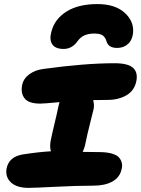

<svg xmlns="http://www.w3.org/2000/svg" viewBox="-20 -931 688 938"><path d="M456.1 -911.1Q542.5 -911.1 589.4 -868.4Q636.2 -825.7 629.9 -768.1Q625.5 -733.4 604.2 -715.1Q583 -696.8 551.8 -696.8Q509.3 -696.8 500 -730Q495.1 -748 482.2 -757.6Q469.2 -767.1 439.9 -767.1Q385.3 -767.1 359.9 -731Q332.5 -691.9 291 -691.9Q250.5 -691.9 235.4 -714.4Q220.2 -736.8 231 -775.9Q246.6 -837.9 304.7 -874.5Q362.8 -911.1 456.1 -911.1ZM119.1 -13.2Q61.5 -13.2 33.2 -40Q4.9 -66.9 12.2 -107.9Q23.9 -166 92.8 -176.8Q172.9 -189 229 -191.9Q222.2 -210.9 227.1 -241.2Q233.4 -272.9 246.8 -329.1Q260.3 -385.3 264.2 -405.8Q268.6 -425.8 271 -432.1Q195.8 -424.8 176.8 -424.8Q121.1 -424.8 100.8 -449.7Q80.6 -474.6 87.9 -514.2Q94.2 -546.9 122.8 -567.9Q151.4 -588.9 191.9 -594.2Q395.5 -622.1 540 -622.1Q605.5 -622.1 630.1 -599.4Q654.8 -576.7 646 -534.2Q636.7 -488.3 597.9 -465.6Q559.1 -442.9 505.9 -442.9Q493.2 -442.9 469.5 -442.4Q445.8 -441.9 435.1 -441.9Q441.9 -417 437 -397Q434.6 -385.3 420.4 -329.8Q406.2 -274.4 397.9 -232.9Q394 -210.4 383.8 -189Q406.7 -188 462.9 -188Q500 -188 524.9 -181.2Q549.8 -174.3 560.3 -162.8Q570.8 -151.4 574.7 -136.5Q578.6 -121.6 574.2 -105Q565.9 -64.9 529.5 -44.4Q493.2 -23.9 435.1 -23.9Q355.5 -23.9 252.7 -18.6Q149.9 -13.2 119.1 -13.2Z"/></svg>

Font: Shantell Sans Irregular Bouncy
Style: Italic
Weight: 800
Italic angle: -11.31°
Designer: Stephen Nixon, Anya Danilova, Shantell Martin
Foundry: Arrow Type
Version: Version 1.006;[9816181b4]